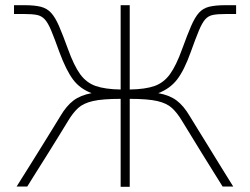

<svg xmlns="http://www.w3.org/2000/svg" viewBox="-20 -720 963 740"><path d="M445 0V-339Q375 -339 338 -330.5Q301 -322 281 -303.5Q261 -285 243 -255Q230 -234 209 -199.5Q188 -165 164 -127Q140 -89 119 -55.5Q98 -22 85 -1H44Q49 -9 64 -33Q79 -57 99.5 -89.5Q120 -122 141.5 -157Q163 -192 182 -222.5Q201 -253 213 -273Q236 -312 263 -332.5Q290 -353 333 -361Q288 -378 261.5 -413.5Q235 -449 209 -519Q190 -572 177.5 -602Q165 -632 152.5 -645.5Q140 -659 122 -662.5Q104 -666 74 -666H34V-700H74Q113 -700 137 -694Q161 -688 177 -670.5Q193 -653 207.5 -619.5Q222 -586 242 -531Q265 -467 289 -434Q313 -401 349 -388.5Q385 -376 445 -375V-700H480V-375Q540 -376 575.5 -388.5Q611 -401 635 -434Q659 -467 682 -531Q702 -586 716.5 -619.5Q731 -653 746.5 -670.5Q762 -688 786 -694Q810 -700 850 -700H890V-666H850Q819 -666 801 -662.5Q783 -659 771 -645.5Q759 -632 746.5 -602Q734 -572 715 -519Q690 -449 662.5 -413.5Q635 -378 590 -361Q634 -353 661 -332.5Q688 -312 711 -273Q723 -253 742 -222.5Q761 -192 782.5 -157Q804 -122 824 -89.5Q844 -57 859 -33Q874 -9 879 -1H838Q825 -22 804 -55.5Q783 -89 759.5 -127Q736 -165 715 -199.5Q694 -234 681 -255Q663 -285 643 -303.5Q623 -322 586.5 -330.5Q550 -339 480 -339V0Z"/></svg>

Font: Zen Kaku Gothic New Light
Style: Regular
Weight: 300
Designer: Yoshimichi Ohira
Foundry: Positype
Version: Version 1.002